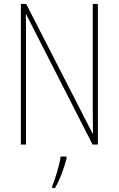

<svg xmlns="http://www.w3.org/2000/svg" viewBox="-20 -734 602 975"><path d="M477 0V-714H451V-190C451 -156 452 -103 452 -56H450L113 -714H86V0H112V-534C112 -589 112 -625 111 -661H113L450 0ZM318 70V61H288C283 102 259 178 245 212V221H259C286 175 306 118 318 70Z"/></svg>

Font: Noto Sans Gurmukhi Condensed Thin
Style: Regular
Weight: 100
Width: 3
Designer: Jelle Bosma - Monotype Design Team
Foundry: Monotype Imaging Inc.
Version: Version 2.004